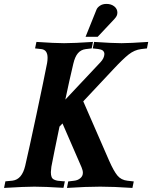

<svg xmlns="http://www.w3.org/2000/svg" viewBox="-37 -945 766 967"><path d="M467.8 -4.9Q395.5 -4.9 300.3 1.5L306.6 -31.2L335.9 -34.7Q354.5 -36.6 367.4 -47.4Q380.4 -58.1 380.4 -74.7Q380.4 -86.9 373.5 -103Q346.2 -167 277.8 -323.2L262.7 -307.6Q232.9 -164.1 221.7 -105Q219.2 -83 219.2 -78.1Q219.2 -62.5 222.9 -53.5Q226.6 -44.4 235.6 -40.3Q244.6 -36.1 253.7 -34.7Q262.7 -33.2 280.3 -32.2Q282.2 -32.2 283.4 -32.2Q284.7 -32.2 286.4 -32Q288.1 -31.7 289.6 -31.7L282.7 1Q188 -4.9 136.2 -4.9Q87.9 -4.9 -16.6 1.5L-9.8 -31.7L26.4 -35.2Q73.7 -41.5 89.8 -109.4Q108.4 -189 146.5 -367.9Q184.6 -546.9 200.2 -627.4Q202.6 -640.6 202.6 -653.8Q202.6 -694.3 170.9 -697.8L139.6 -701.2L146.5 -733.9Q239.7 -727.5 285.6 -727.5Q335.9 -727.5 431.2 -733.9L424.8 -701.2L395.5 -697.8Q370.6 -694.8 355.5 -677Q340.3 -659.2 332 -623Q311.5 -536.6 292 -443.4L469.2 -631.8Q487.8 -651.4 488.8 -672.9Q488.8 -679.2 486.1 -683.8Q483.4 -688.5 479.7 -691.2Q476.1 -693.8 469 -695.8Q461.9 -697.8 457.3 -698.2Q452.6 -698.7 443.4 -699.7Q434.1 -700.7 430.2 -701.2L437 -733.9Q530.3 -727.5 575.2 -727.5Q614.3 -727.5 709.5 -733.9L703.1 -701.2L673.8 -697.8Q640.6 -693.8 611.3 -670.9Q582 -647.9 531.2 -593.3L382.3 -434.6L512.2 -136.7Q535.6 -83.5 554.4 -60.8Q573.2 -38.1 605.5 -34.7L636.7 -31.2L629.9 1.5Q536.6 -4.9 467.8 -4.9ZM455.1 -759.8H394L449.2 -897Q453.6 -907.7 466.8 -916.5Q480 -925.3 499.5 -925.3Q522.9 -925.3 538.6 -912.8Q554.2 -900.4 554.2 -881.3Q554.2 -864.7 540.5 -851.1H541Q500 -808.1 455.1 -759.8Z"/></svg>

Font: Flanker
Style: Bold Italic
Weight: 700
Italic angle: -12°
Designer: Flanker
Version: Version 2.000